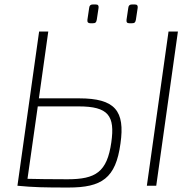

<svg xmlns="http://www.w3.org/2000/svg" viewBox="-20 -831 859 859"><path d="M384 -727H396C407 -727 411 -731 413 -743L421 -796C422 -806 419 -811 408 -811H395C385 -811 380 -806 379 -796L371 -742C370 -731 375 -727 384 -727ZM583 -811H570C560 -811 555 -806 554 -796L546 -742C545 -731 549 -727 559 -727H571C582 -727 586 -731 588 -743L596 -796C597 -806 594 -811 583 -811ZM334 -391H154L196 -690H155L58 0C130 7 177 8 286 8C435 8 498 -33 519 -189C540 -335 495 -391 334 -391ZM734 -690 637 0H679L776 -690ZM478 -194C459 -61 408 -29 282 -29C204 -29 141 -30 103 -31L149 -355H332C465 -355 495 -313 478 -194Z"/></svg>

Font: Exo 2 Extra Light
Style: Italic
Weight: 250
Italic angle: -8°
Designer: Natanael Gama
Version: Version 1.001;PS 001.001;hotconv 1.0.88;makeotf.lib2.5.64775